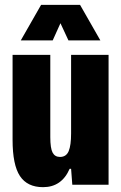

<svg xmlns="http://www.w3.org/2000/svg" viewBox="-20 -764 501 794"><path d="M66 -597 150 -744H311L395 -597H263L230 -668L198 -597ZM158 10Q93 10 62.5 -36Q32 -82 32 -186V-537H188V-197Q188 -151 197.5 -133Q207 -115 228 -115Q254 -115 264 -139Q274 -163 274 -212V-537H429V0H279L274 -66H268Q235 10 158 10Z"/></svg>

Font: Mona Sans Condensed ExtraBold
Style: Regular
Weight: 800
Width: 3
Designer: Deni Anggara
Foundry: GitHub
Version: Version 1.001;gftools[0.9.33]